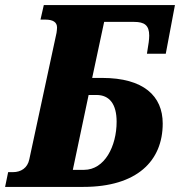

<svg xmlns="http://www.w3.org/2000/svg" viewBox="-44 -734 707 754"><path d="M-24 0H283C494 0 595 -102 595 -249C595 -357 520 -428 357 -428H318L365 -648H483C523 -648 542 -635 542 -594C542 -586 541 -576 540 -568L533 -523H607L643 -714H128L115 -657H134C164 -657 180 -647 180 -626C180 -620 179 -612 178 -605L71 -108C64 -74 38 -58 7 -58H-12ZM335 -361C386 -361 414 -325 414 -256C414 -160 367 -67 286 -67H242L304 -361Z"/></svg>

Font: Noto Serif Condensed Black
Style: Italic
Weight: 900
Width: 3
Italic angle: -12°
Designer: Monotype Design Team
Foundry: Monotype Imaging Inc.
Version: Version 2.013